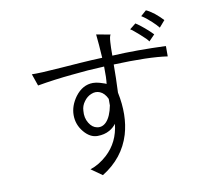

<svg xmlns="http://www.w3.org/2000/svg" viewBox="-90 -942 1181 1068"><g transform="rotate(-10 500.0 -408.5)"><path d="M584 -740.2 504.9 -754.9Q507.8 -728.5 510.7 -692.4Q513.7 -657.2 515.6 -621.1Q456.1 -619.1 389.6 -614.3Q350.6 -611.3 281.2 -606.4Q204.1 -601.6 175.8 -599.6Q130.9 -597.7 114.3 -598.6L137.7 -531.2Q232.4 -547.9 335 -557.6Q423.8 -567.4 517.6 -571.3Q517.6 -540 517.6 -513.7Q516.6 -488.3 514.6 -473.6L505.9 -477.5Q489.3 -483.4 478.5 -486.3Q458 -492.2 440.4 -492.2Q381.8 -492.2 339.8 -436.5Q303.7 -386.7 303.7 -334Q303.7 -280.3 338.9 -238.3Q373 -197.3 415 -197.3Q454.1 -197.3 483.4 -213.9Q504.9 -225.6 521.5 -247.1Q510.7 -144.5 439.5 -79.1Q394.5 -38.1 343.8 -21.5L406.2 22.5Q526.4 -51.8 564.5 -177.7Q595.7 -283.2 568.4 -415Q570.3 -454.1 571.3 -497.1Q572.3 -535.2 572.3 -573.2Q667 -577.1 748 -575.2Q824.2 -573.2 876 -565.4V-624Q798.8 -627 719.7 -627Q647.5 -627 573.2 -623Q573.2 -672.9 575.2 -699.2Q577.1 -731.4 584 -740.2ZM511.7 -389.6V-352.5Q500 -292 473.6 -263.7Q450.2 -239.3 420.9 -245.1Q393.6 -250 376 -279.3Q357.4 -309.6 361.3 -348.6Q362.3 -377 379.9 -400.4Q396.5 -423.8 420.9 -433.6Q446.3 -444.3 469.7 -434.6Q496.1 -423.8 511.7 -389.6ZM800.8 -838.9 769.5 -811.5Q793.9 -796.9 824.2 -768.6Q848.6 -746.1 860.4 -730.5L892.6 -767.6Q874 -788.1 847.7 -809.6Q818.4 -832 800.8 -838.9ZM730.5 -777.3 696.3 -750Q710 -742.2 745.1 -710.9Q783.2 -677.7 790 -665L823.2 -699.2Q804.7 -718.8 778.3 -741.2Q752 -763.7 730.5 -777.3Z"/></g></svg>

Font: DotumChe
Style: Regular
Weight: 400
Monospace: yes
Version: Version 2.21